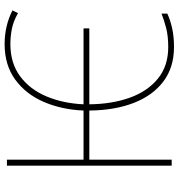

<svg xmlns="http://www.w3.org/2000/svg" viewBox="9 -773 774 832"><g transform="rotate(-90 396.0 -357.0)"><path d="M608 10Q520 10 459 -36Q398 -82 366 -164.5Q334 -247 333 -357H120V0H94V-714H120V-382H333Q337 -477 370.5 -554.5Q404 -632 467 -678Q530 -724 621 -724Q700 -724 767 -690L755 -666Q720 -686 687 -692.5Q654 -699 621 -699Q538 -699 481 -656.5Q424 -614 394 -542Q364 -470 360 -382H689V-357H360Q361 -259 388.5 -182Q416 -105 471 -60Q526 -15 608 -15Q656 -15 690.5 -24Q725 -33 753 -44V-19Q725 -6 689.5 2Q654 10 608 10Z"/></g></svg>

Font: Noto Sans SemiCondensed Thin
Style: Regular
Weight: 100
Width: 4
Designer: Monotype Design Team
Foundry: Monotype Imaging Inc.
Version: Version 2.013; ttfautohint (v1.8.4.7-5d5b)